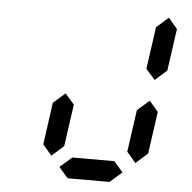

<svg xmlns="http://www.w3.org/2000/svg" viewBox="-55 -856 910 911"><g transform="rotate(5 400.0 -400.5)"><path d="M213.9 -100.1 171.4 -150.4 199.2 -350.6 255.9 -400.4 299.3 -350.6 271 -150.4ZM614.3 -100.1 571.3 -150.4 599.6 -350.6 656.7 -400.4 699.2 -350.6 670.9 -150.4ZM670.9 -500.5 627.4 -550.3 655.8 -750.5 712.9 -800.8 755.4 -750.5 727.1 -550.3ZM500 0H300.3L256.8 -50.3L314.5 -100.1H514.2L557.1 -50.3Z"/></g></svg>

Font: E1234
Style: Italic
Weight: 400
Italic angle: -8°
Designer: GGBotNet
Foundry: GGBotNet
Version: 1.04